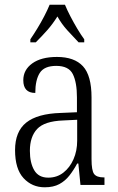

<svg xmlns="http://www.w3.org/2000/svg" viewBox="-20 -786 503 816"><path d="M170 10Q116 10 80 -29Q44 -68 44 -148Q44 -227 91.5 -265Q139 -303 238 -306L307 -309V-372Q307 -436 289.5 -471Q272 -506 219 -506Q168 -506 149 -476Q130 -446 130 -391Q79 -391 79 -445Q79 -489 117 -516.5Q155 -544 222 -544Q296 -544 332.5 -504.5Q369 -465 369 -372V-110Q369 -61 380 -46.5Q391 -32 421 -32H424V0H322L313 -91H308Q293 -63 275 -40Q257 -17 232 -3.5Q207 10 170 10ZM185 -31Q222 -31 249.5 -52.5Q277 -74 292.5 -109.5Q308 -145 308 -188V-277L248 -274Q169 -271 138 -238Q107 -205 107 -145Q107 -94 125.5 -62.5Q144 -31 185 -31ZM109 -619Q122 -638 138 -664Q154 -690 168 -717Q182 -744 191 -766H256Q265 -744 279 -717Q293 -690 308.5 -664Q324 -638 338 -619V-606H314Q288 -633 265 -658.5Q242 -684 224 -716Q204 -684 181.5 -658.5Q159 -633 132 -606H109Z"/></svg>

Font: Noto Serif Lao Condensed Light
Style: Regular
Weight: 300
Width: 3
Designer: Monotype Design Team
Foundry: Monotype Imaging Inc.
Version: Version 2.003; ttfautohint (v1.8.4.7-5d5b)